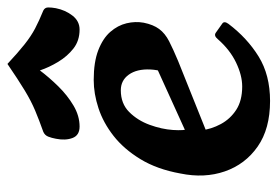

<svg xmlns="http://www.w3.org/2000/svg" viewBox="-132 -584 728 503"><g transform="rotate(-90 231.5 -333.0)"><path d="M420 -98Q383 -49 334.5 -19Q286 11 218 11Q145 11 98.5 -21.5Q52 -54 33.5 -107.5Q15 -161 28 -224Q39 -285 65.5 -328.5Q92 -372 126.5 -399Q161 -426 199 -438.5Q237 -451 273 -451Q320 -451 351 -439Q382 -427 399 -407.5Q416 -388 421.5 -365Q427 -342 423 -320Q418 -295 406.5 -279.5Q395 -264 374.5 -253.5Q354 -243 323 -230L86 -135L87 -187L360 -311L277 -225Q299 -268 300.5 -303Q302 -338 287 -359Q272 -380 246 -380Q211 -380 189 -358Q167 -336 155.5 -304.5Q144 -273 142 -243.5Q140 -214 145 -200L141 -170Q144 -143 157.5 -118Q171 -93 195 -77.5Q219 -62 256 -62Q285 -62 318.5 -78Q352 -94 380 -126Q389 -137 397 -131L421 -114Q428 -109 420 -98ZM298 -592Q280 -568 256.5 -544Q233 -520 206 -504Q179 -488 151 -488Q128 -488 121 -506.5Q114 -525 119 -550Q121 -561 124.5 -570Q128 -579 137 -583Q168 -594 193 -604.5Q218 -615 246 -632Q274 -649 315 -677Q345 -649 366.5 -632Q388 -615 408 -604.5Q428 -594 455 -583Q463 -579 463 -570Q463 -561 461 -550Q456 -525 441.5 -506.5Q427 -488 405 -488Q376 -488 355.5 -504Q335 -520 320.5 -544Q306 -568 298 -592Z"/></g></svg>

Font: Young Serif Light
Style: Italic
Weight: 300
Italic angle: -10.979°
Designer: Bastien Sozeau
Foundry: NBR — Bastien Sozeau
Version: Version 5.001